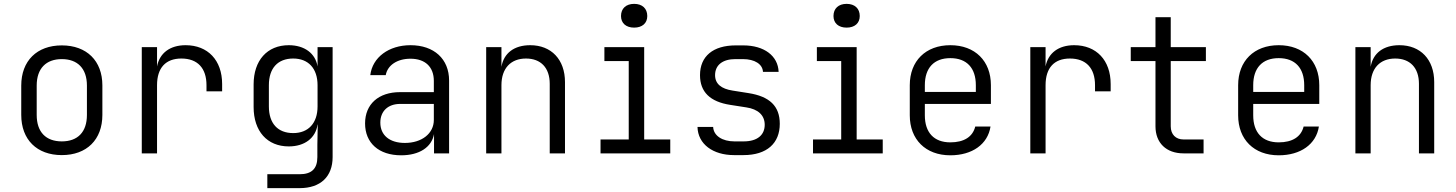

<svg xmlns="http://www.w3.org/2000/svg" viewBox="-20 -794 7540 994"><path d="M300 9C429 9 510 -71 510 -199V-352C510 -479 429 -559 300 -559C171 -559 90 -479 90 -351V-199C90 -71 171 9 300 9ZM300 -62C218 -62 170 -110 170 -199V-351C170 -440 219 -488 300 -488C381 -488 430 -440 430 -351V-199C430 -110 382 -62 300 -62Z M941 -560C860 -560 806 -519 793 -450V-550H714V0H793V-353C793 -443 838 -491 919 -491C1003 -491 1049 -441 1049 -353V-321H1130V-359C1130 -482 1056 -560 941 -560Z M1624 -450C1613 -518 1556 -560 1475 -560C1363 -560 1293 -481 1293 -357V-240C1293 -115 1363 -36 1475 -36C1557 -36 1614 -79 1624 -149H1625L1623 -45V19C1623 79 1594 108 1531 108H1364V180H1531C1640 180 1702 120 1702 19V-550H1624ZM1498 -105C1418 -105 1372 -155 1372 -243V-353C1372 -441 1418 -491 1498 -491C1576 -491 1624 -440 1624 -353V-243C1624 -156 1576 -105 1498 -105Z M2105 -560C1993 -560 1908 -497 1897 -405H1977C1986 -456 2036 -490 2105 -490C2181 -490 2226 -448 2226 -375V-317H2051C1940 -317 1870 -255 1870 -155C1870 -54 1941 10 2057 10C2151 10 2215 -32 2227 -100V0H2305V-377C2305 -489 2227 -560 2105 -560ZM2076 -54C1997 -54 1949 -94 1949 -159C1949 -219 1989 -256 2052 -256H2226V-173C2226 -103 2164 -54 2076 -54Z M2725 -560C2642 -560 2588 -519 2576 -448V-550H2497V0H2576V-353C2576 -441 2625 -491 2703 -491C2779 -491 2826 -444 2826 -360V0H2905V-369C2905 -486 2834 -560 2725 -560Z M3263 -651C3305 -651 3331 -674 3331 -711C3331 -750 3305 -774 3263 -774C3221 -774 3195 -750 3195 -711C3195 -674 3221 -651 3263 -651ZM3450 0V-72H3315V-550H3109V-478H3235V-72H3089V0Z M3829 9C3951 9 4017 -53 4017 -153C4017 -245 3964 -295 3855 -312L3773 -325C3714 -334 3682 -360 3682 -405C3682 -457 3721 -488 3787 -488H3826C3887 -488 3928 -462 3930 -422H4011C4008 -505 3936 -559 3828 -559H3789C3672 -559 3604 -503 3604 -405C3604 -318 3656 -267 3761 -251L3844 -238C3904 -229 3939 -198 3939 -148C3939 -96 3902 -62 3830 -62H3782C3720 -62 3674 -91 3672 -137H3591C3593 -48 3671 9 3780 9Z M4363 -651C4405 -651 4431 -674 4431 -711C4431 -750 4405 -774 4363 -774C4321 -774 4295 -750 4295 -711C4295 -674 4321 -651 4363 -651ZM4550 0V-72H4415V-550H4209V-478H4335V-72H4189V0Z M5110 -353C5110 -478 5028 -560 4900 -560C4772 -560 4690 -478 4690 -353V-197C4690 -72 4772 10 4900 10C5013 10 5094 -47 5108 -139H5029C5016 -86 4971 -57 4900 -57C4815 -57 4768 -108 4768 -197V-256H5110ZM4768 -353C4768 -442 4815 -493 4900 -493C4985 -493 5032 -442 5032 -353V-318H4768Z M5541 -560C5460 -560 5406 -519 5393 -450V-550H5314V0H5393V-353C5393 -443 5438 -491 5519 -491C5603 -491 5649 -441 5649 -353V-321H5730V-359C5730 -482 5656 -560 5541 -560Z M6211 0V-72H6107C6067 -72 6041 -98 6041 -140V-478H6223V-550H6041V-705H5962V-550H5834V-478H5962V-140C5962 -54 6018 0 6107 0Z M6810 -353C6810 -478 6728 -560 6600 -560C6472 -560 6390 -478 6390 -353V-197C6390 -72 6472 10 6600 10C6713 10 6794 -47 6808 -139H6729C6716 -86 6671 -57 6600 -57C6515 -57 6468 -108 6468 -197V-256H6810ZM6468 -353C6468 -442 6515 -493 6600 -493C6685 -493 6732 -442 6732 -353V-318H6468Z M7225 -560C7142 -560 7088 -519 7076 -448V-550H6997V0H7076V-353C7076 -441 7125 -491 7203 -491C7279 -491 7326 -444 7326 -360V0H7405V-369C7405 -486 7334 -560 7225 -560Z"/></svg>

Font: Tekne LDO Light
Style: Regular
Weight: 300
Monospace: yes
Designer: Alessio Laiso, Mario Rullo, Paolo Rosset
Foundry: Alessio Laiso
Version: Version 1.000;hotconv 1.0.109;makeotfexe 2.5.65596